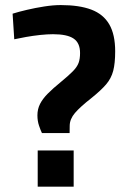

<svg xmlns="http://www.w3.org/2000/svg" viewBox="-20 -722 496 742"><path d="M142.1 -207.7Q136.9 -218.3 130.8 -236.4Q124.6 -254.5 124.6 -276.2Q124.6 -300.2 134.7 -320.2Q144.8 -340.2 164.9 -360.4Q184.9 -380.6 214.7 -404.8Q245.8 -430.4 261.9 -446.9Q278 -463.4 283.7 -478.9Q289.4 -494.4 289.4 -517.1Q289.4 -556.1 264.5 -572.9Q239.7 -589.8 184.9 -589.8Q163.4 -589.8 135.5 -586.9Q107.6 -583.9 81.1 -579.2Q54.6 -574.5 35.1 -570.2L28.7 -669.1Q51.9 -676.5 84.2 -684Q116.5 -691.6 151.1 -697Q185.7 -702.4 214.7 -702.4Q286.3 -702.4 332.8 -684.9Q379.3 -667.3 402.2 -628Q425.1 -588.7 425.1 -523.8Q425.1 -477.4 417.5 -448.2Q409.9 -419.1 390.1 -395.9Q370.3 -372.8 334 -343.6Q289.2 -308.5 269.5 -285.2Q249.8 -262 249.4 -236.6L249 -207.7ZM125.7 -0.6V-140.4H264.7V-0.6Z"/></svg>

Font: Cairo
Style: Regular
Weight: 400
Designer: Mohamed Gaber, Accademia di Belle Arti di Urbino
Foundry: Kief Type Foundry, Accademia di Belle Arti di Urbino
Version: Version 3.120